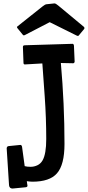

<svg xmlns="http://www.w3.org/2000/svg" viewBox="-20 -1006 508 1109"><path d="M331.5 -642.1Q352.5 -405.3 352.5 -174.3Q352.5 -54.2 309.1 -4.9Q267.1 43.5 167 43.5Q158.7 43.5 150.9 42.5L134.8 40.5L138.7 66.9Q138.7 74.7 127.4 75.7L52.7 83Q34.2 83 32.2 64L18.6 -149.4Q19.5 -160.6 29.3 -162.1L97.2 -168.9Q105.5 -168.9 107.4 -157.7L122.6 -46.4Q135.7 -42.5 156.5 -42.5Q177.2 -42.5 195.8 -51.3Q214.4 -60.1 225.6 -79.1Q247.1 -116.2 247.1 -203.1Q247.1 -324.2 238.3 -448.7L224.6 -639.6L123.5 -633.8Q115.7 -633.8 115.7 -643.1L112.3 -734.9Q112.8 -740.7 115.2 -742.4Q117.7 -744.1 124 -744.6L398.4 -752.9Q406.2 -752.9 407.2 -741.2L411.1 -649.9Q410.2 -642.1 403.3 -640.6ZM226.1 -969.2Q240.2 -980.5 248 -981.4L294.4 -986.3Q302.2 -986.3 316.9 -973.6L464.4 -851.1Q467.8 -847.7 467.8 -844Q467.8 -840.3 464.8 -836.9L435.1 -801.3Q432.6 -798.3 429.9 -798.3Q427.2 -798.3 423.3 -800.3L267.1 -877.9L122.1 -802.7Q120.1 -801.8 117.2 -801.8Q114.3 -801.8 111.3 -805.7L81.1 -842.8Q78.1 -846.7 78.1 -849.1Q78.1 -851.6 80.6 -853.5Z"/></svg>

Font: Wellfleet
Style: Regular
Weight: 400
Designer: Riccardo De Franceschi
Foundry: Riccardo De Franceschi
Version: Version 1.002